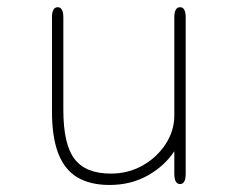

<svg xmlns="http://www.w3.org/2000/svg" viewBox="-20 -501 659 532"><path d="M140 -481Q155.5 -481 155.5 -452.5V-197Q155.5 -101 186.5 -60.5Q217.5 -20 287 -20Q336 -20 375.8 -42.8Q415.5 -65.5 439.2 -102.2Q463 -139 463 -181V-452.5Q463 -481 479 -481Q494.5 -481 494.5 -452.5V-19.5Q494.5 9 479 9Q463 9 463 -19.5V-82Q436.5 -41.5 389.8 -15Q343 11.5 283.5 11.5Q230.5 11.5 195 -9.2Q159.5 -30 141.8 -75Q124 -120 124 -192.5V-452.5Q124 -481 140 -481Z"/></svg>

Font: Sono ExtraLight Monospace ExtraLight
Style: Regular
Weight: 250
Version: Version 2.112